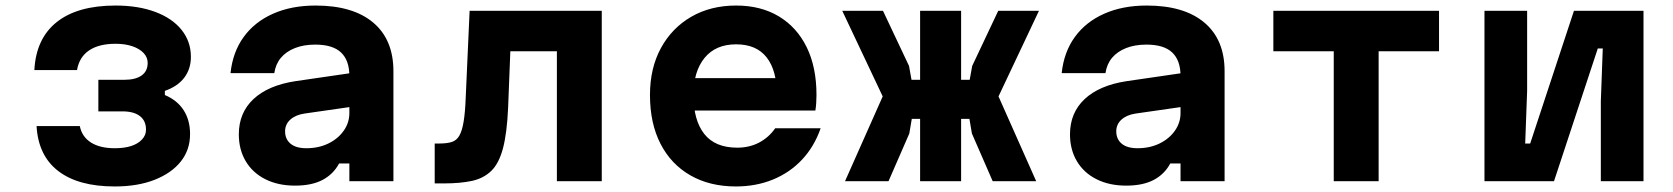

<svg xmlns="http://www.w3.org/2000/svg" viewBox="-20 -654 6040 693"><path d="M394 19Q263 19 190.5 -36.5Q118 -92 112 -199H268Q276 -160 308.5 -139.5Q341 -119 394 -119Q429 -119 453.5 -127Q478 -135 492.5 -150.5Q507 -166 507 -186Q507 -218 485 -235Q463 -252 422 -252H335V-366H429Q469 -366 491 -381.5Q513 -397 513 -427Q513 -447 498.5 -462.5Q484 -478 458 -487Q432 -496 397 -496Q337 -496 301.5 -472Q266 -448 258 -401H104Q110 -515 185 -574.5Q260 -634 397 -634Q479 -634 540.5 -611Q602 -588 635.5 -546Q669 -504 669 -449Q669 -405 645 -373.5Q621 -342 575 -326V-311Q620 -292 643 -256Q666 -220 666 -170Q666 -113 632.5 -71Q599 -29 538 -5Q477 19 394 19Z M1252 -391V-269L1078 -244Q1046 -239 1027.5 -222Q1009 -205 1009 -180Q1009 -152 1028.5 -135.5Q1048 -119 1086 -119Q1130 -119 1165 -136Q1200 -153 1220.5 -182Q1241 -211 1241 -246V-380Q1241 -436 1211 -464.5Q1181 -493 1118 -493Q1076 -493 1044.5 -480.5Q1013 -468 994 -445.5Q975 -423 970 -390H812Q820 -466 859.5 -520.5Q899 -575 965.5 -604.5Q1032 -634 1119 -634Q1254 -634 1327 -572.5Q1400 -511 1400 -397V0H1241V-64H1204Q1183 -25 1144 -4.5Q1105 16 1045 16Q984 16 938 -7Q892 -30 867 -72Q842 -114 842 -169Q842 -247 895 -296.5Q948 -346 1046 -361Z M1549 8V-136H1565Q1593 -136 1610.5 -141.5Q1628 -147 1638 -164.5Q1648 -182 1653.5 -215.5Q1659 -249 1661 -303L1675 -615H2152V0H1990V-469H1822L1814 -266Q1810 -174 1795.5 -119Q1781 -64 1753 -37Q1725 -10 1683 -1Q1641 8 1583 8Z M2457 -372H2834L2784 -311Q2784 -400 2747 -447Q2710 -494 2637 -494Q2563 -494 2523 -445Q2483 -396 2483 -311Q2483 -220 2522 -170.5Q2561 -121 2641 -121Q2685 -121 2720 -139.5Q2755 -158 2778 -191H2942Q2919 -125 2875 -78Q2831 -31 2770 -6Q2709 19 2636 19Q2542 19 2472 -21Q2402 -61 2364 -135Q2326 -209 2326 -311Q2326 -408 2365.5 -480.5Q2405 -553 2475 -593.5Q2545 -634 2637 -634Q2726 -634 2791 -595Q2856 -556 2891.5 -484Q2927 -412 2927 -311Q2927 -297 2926 -282Q2925 -267 2923 -255H2457Z M3563 0 3488 -172 3479 -225H3439V-366H3480L3489 -416L3583 -615H3730L3584 -306L3720 0ZM3030 0 3166 -306 3020 -615H3167L3261 -416L3270 -366H3311V-225H3271L3262 -172L3187 0ZM3301 0V-615H3449V0Z M4252 -391V-269L4078 -244Q4046 -239 4027.5 -222Q4009 -205 4009 -180Q4009 -152 4028.5 -135.5Q4048 -119 4086 -119Q4130 -119 4165 -136Q4200 -153 4220.5 -182Q4241 -211 4241 -246V-380Q4241 -436 4211 -464.5Q4181 -493 4118 -493Q4076 -493 4044.5 -480.5Q4013 -468 3994 -445.5Q3975 -423 3970 -390H3812Q3820 -466 3859.5 -520.5Q3899 -575 3965.5 -604.5Q4032 -634 4119 -634Q4254 -634 4327 -572.5Q4400 -511 4400 -397V0H4241V-64H4204Q4183 -25 4144 -4.5Q4105 16 4045 16Q3984 16 3938 -7Q3892 -30 3867 -72Q3842 -114 3842 -169Q3842 -247 3895 -296.5Q3948 -346 4046 -361Z M4794 0V-469H4576V-615H5174V-469H4956V0Z M5338 0V-615H5492V-326L5485 -136H5503L5661 -615H5912V0H5758V-289L5765 -479H5747L5589 0Z"/></svg>

Font: Martian Mono SemiExpanded
Style: Bold
Weight: 700
Width: 6
Designer: Roman Shamin
Foundry: Evil Martians
Version: Version 1.000